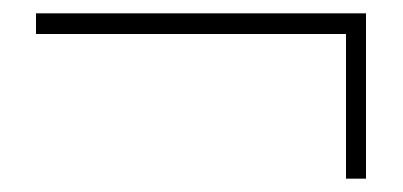

<svg xmlns="http://www.w3.org/2000/svg" viewBox="-20 -543 604 288"><path d="M499 -275V-492H34V-523H529V-275Z"/></svg>

Font: Tomorrow ExtraLight
Style: Regular
Weight: 275
Designer: Tony de Marco, Monica Rizzolli
Foundry: Just in Type
Version: Version 2.002